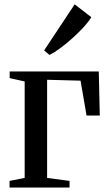

<svg xmlns="http://www.w3.org/2000/svg" viewBox="-20 -844 492 864"><path d="M23 0V-30L91 -43.5V-477.5L23.5 -492.5V-522.5H424.5L429 -324H369.5L342.5 -481L192 -485V-43.5L293 -30V0ZM202.5 -597 178.5 -617 316 -824.5 391 -766.5Q378.5 -746 355.8 -721.2Q333 -696.5 305.8 -672Q278.5 -647.5 251.5 -627.5Q224.5 -607.5 203.5 -597Z"/></svg>

Font: Merriweather 96pt
Style: Regular
Weight: 400
Version: Version 2.100